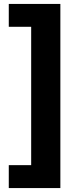

<svg xmlns="http://www.w3.org/2000/svg" viewBox="-20 -843 364 986"><path d="M25.1 -822.8H290V122.8H25.1V5.1H140.1V-705.4H25.1Z"/></svg>

Font: Fira Sans Variable
Style: Regular
Weight: 400
Designer: Carrois Corporate & Edenspiekermann AG
Foundry: Carrois Corporate GbR & Edenspiekermann AG
Version: Version 4.202